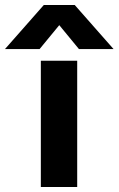

<svg xmlns="http://www.w3.org/2000/svg" viewBox="-99 -751 476 771"><path d="M60 -554H-79L77 -731H201L357 -554H218L139 -650ZM211 0H65V-507H211Z"/></svg>

Font: Hind Jalandhar
Style: Bold
Weight: 700
Designer: Namrata Goyal
Foundry: Indian Type Foundry
Version: Version 0.702;PS 1.0;hotconv 1.0.81;makeotf.lib2.5.63406